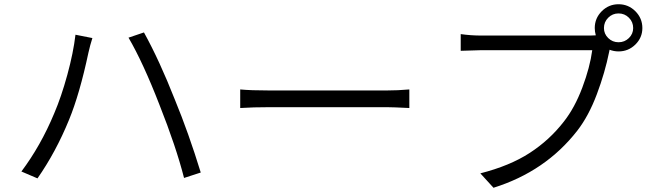

<svg xmlns="http://www.w3.org/2000/svg" viewBox="-20 -846 3040 898"><path d="M233.4 -315.4Q266.6 -392.6 294.9 -496.1Q323.2 -599.6 333 -683.6L412.1 -668Q401.4 -634.8 393.6 -599.6Q352.5 -406.2 302.7 -285.2Q241.2 -134.8 155.3 -11.7L80.1 -43.9Q170.9 -165 233.4 -315.4ZM725.6 -356.4Q649.4 -552.7 581.1 -669.9L653.3 -694.3Q725.6 -563.5 797.9 -379.9Q862.3 -223.6 918.9 -39.1L840.8 -13.7Q803.7 -159.2 725.6 -356.4Z M1103.5 -340.8V-427.7Q1152.3 -422.9 1239.3 -422.9H1789.1Q1840.8 -422.9 1894.5 -427.7V-340.8Q1816.4 -344.7 1790 -344.7H1239.3Q1164.1 -344.7 1103.5 -340.8Z M2941.4 -714.8Q2941.4 -743.2 2921.4 -763.2Q2901.4 -783.2 2873 -783.2Q2844.7 -783.2 2824.7 -763.2Q2804.7 -743.2 2804.7 -714.8Q2804.7 -687.5 2824.7 -668Q2844.7 -648.4 2873 -648.4Q2901.4 -648.4 2921.4 -668Q2941.4 -687.5 2941.4 -714.8ZM2231.4 -679.7H2740.2Q2756.8 -679.7 2766.6 -680.7Q2761.7 -698.2 2761.7 -714.8Q2761.7 -760.7 2794.4 -793.5Q2827.1 -826.2 2873 -826.2Q2918.9 -826.2 2951.7 -793.5Q2984.4 -760.7 2984.4 -714.8Q2984.4 -669.9 2951.7 -637.7Q2918.9 -605.5 2873 -605.5Q2851.6 -605.5 2831.1 -613.3L2829.1 -603.5Q2809.6 -506.8 2771.5 -405.3Q2733.4 -303.7 2679.7 -234.4Q2531.2 -43.9 2288.1 32.2L2226.6 -35.2Q2364.3 -70.3 2457 -130.4Q2549.8 -190.4 2617.2 -277.3Q2668 -341.8 2703.6 -436.5Q2739.3 -531.2 2750 -611.3H2231.4Q2210.9 -611.3 2134.8 -608.4V-686.5Q2182.6 -679.7 2231.4 -679.7Z"/></svg>

Font: Gen Shin Gothic Normal
Style: Regular
Weight: 300
Designer: [Source Han Sans]
Ryoko NISHIZUKA  (kana & ideographs); Paul D. Hunt (Latin, Greek & Cyrillic); Wenlong ZHANG  (bopomofo
Version: Version 1.002.20150607